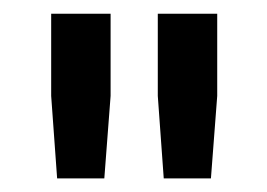

<svg xmlns="http://www.w3.org/2000/svg" viewBox="-20 -741 395 284"><path d="M213.4 -720.7H301.3V-599.1L292 -477.1H222.2L213.4 -599.1ZM55.7 -720.7H143.6V-599.1L134.3 -477.1H64.5L55.7 -599.1Z"/></svg>

Font: Estedad-FD ExtraBold
Style: Regular
Weight: 800
Designer: Amin Abedi
Version: Version 7.3